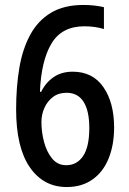

<svg xmlns="http://www.w3.org/2000/svg" viewBox="-20 -744 521 774"><path d="M45 -303Q45 -394 58 -470.5Q71 -547 102 -604Q133 -661 185.5 -692.5Q238 -724 316 -724Q361 -724 399 -715V-627Q363 -638 320 -638Q229 -638 187.5 -568.5Q146 -499 141 -374H146Q164 -411 196 -433Q228 -455 273 -455Q354 -455 397 -392.5Q440 -330 440 -230Q440 -160 418 -105.5Q396 -51 353 -20.5Q310 10 249 10Q155 10 100 -70Q45 -150 45 -303ZM247 -78Q290 -78 315 -115Q340 -152 340 -228Q340 -297 317 -333.5Q294 -370 248 -370Q216 -370 193.5 -353Q171 -336 159 -309Q147 -282 147 -252Q147 -212 157.5 -172Q168 -132 190 -105Q212 -78 247 -78Z"/></svg>

Font: Noto Sans Lao UI Cond Med
Style: Regular
Weight: 500
Width: 3
Designer: Monotype Design Team
Foundry: Monotype Imaging Inc.
Version: Version 2.000; ttfautohint (v1.8.4.7-5d5b)